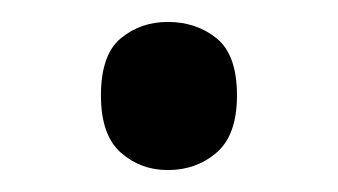

<svg xmlns="http://www.w3.org/2000/svg" viewBox="-20 -440 308 175"><path d="M72 -353Q72 -390 90 -405Q108 -420 133 -420Q159 -420 177.5 -405Q196 -390 196 -353Q196 -317 177.5 -301Q159 -285 133 -285Q108 -285 90 -301Q72 -317 72 -353Z"/></svg>

Font: Noto Sans Lao UI
Style: Regular
Weight: 400
Designer: Monotype Design Team
Foundry: Monotype Imaging Inc.
Version: Version 2.000